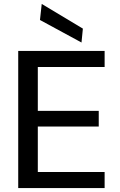

<svg xmlns="http://www.w3.org/2000/svg" viewBox="-20 -960 610 980"><path d="M73 0V-700H514V-618H173V-394H484V-314H173V-82H514V0ZM396 -743 184 -858 193 -940 403 -814Z"/></svg>

Font: DM Sans 17pt Medium
Style: Regular
Weight: 500
Version: Version 4.004;gftools[0.9.30]